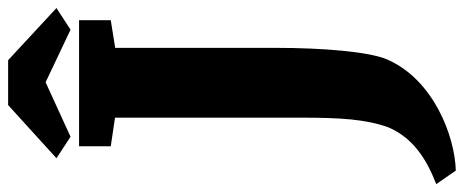

<svg xmlns="http://www.w3.org/2000/svg" viewBox="-420 -615 1171 485"><g transform="rotate(-90 165.5 -372.5)"><path d="M62.5 -779.8 200.2 -842.8 333 -779.8 387.7 -815.4 255.9 -937.5H142.6L8.3 -815.4ZM86.4 22.9C59.6 85.4 6.8 119.1 -57.1 144L-22.9 193.4C64.9 190.9 207 136.7 257.8 20C277.8 -26.4 287.1 -145 287.1 -260.7V-667L356.9 -678.2V-758.3H38.6V-678.2L110.8 -667.5V-198.2C110.8 -98.6 106.9 -34.2 86.4 22.9Z"/></g></svg>

Font: Merriweather
Style: Heavy
Weight: 900
Designer: Eben Sorkin ( eben@eyebytes.com )
Foundry: Sorkin Type Co.
Version: Version 1.003